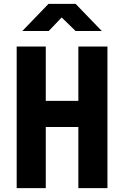

<svg xmlns="http://www.w3.org/2000/svg" viewBox="-20 -970 640 990"><path d="M66 0V-730H216V-450H384V-730H534V0H384V-315H216V0ZM95 -810 230 -950H370L505 -810H370L298 -880L231 -810Z"/></svg>

Font: Tiny ExtraBold
Style: Regular
Weight: 800
Designer: Philipp Nurullin, Konstantin Bulenkov
Foundry: JetBrains
Version: Version 2.251; ttfautohint (v1.8.4.7-5d5b)